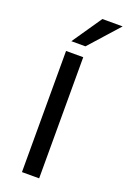

<svg xmlns="http://www.w3.org/2000/svg" viewBox="-175 -994 697 1050"><g transform="rotate(20 173.0 -468.5)"><path d="M101 0V-705H201V0ZM110 -765 228 -937H346L192 -765Z"/></g></svg>

Font: Nunito Sans 12pt ExtraLight 8pt Medium
Style: Regular
Weight: 500
Version: Version 3.101;gftools[0.9.27]